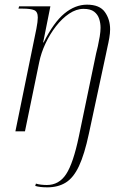

<svg xmlns="http://www.w3.org/2000/svg" viewBox="-20 -563 549 823"><path d="M183 240Q167 240 154 238.5Q141 237 131 234L134 224Q143 227 156 228.5Q169 230 181 230Q233 230 263.5 183.5Q294 137 318 22L392 -334Q395 -345 399.5 -365Q404 -385 407.5 -406.5Q411 -428 411 -444Q411 -464 405 -482.5Q399 -501 383.5 -513Q368 -525 338 -525Q307 -525 276.5 -504.5Q246 -484 220 -450.5Q194 -417 175 -376.5Q156 -336 148 -296L87 0H46L136 -440Q142 -471 142 -488Q142 -513 126.5 -519.5Q111 -526 78 -526H59L62 -536H196L165 -381H167Q210 -467 256 -505Q302 -543 353 -543Q407 -543 429.5 -511.5Q452 -480 452 -437Q452 -421 448.5 -400.5Q445 -380 440.5 -361Q436 -342 434 -330L361 10Q342 99 318.5 149Q295 199 262 219.5Q229 240 183 240Z"/></svg>

Font: Noto Serif Display ExtraLight
Style: Italic
Weight: 200
Italic angle: -12°
Designer: Monotype Design Team
Foundry: Monotype Imaging Inc.
Version: Version 2.009